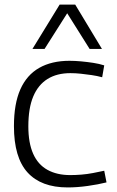

<svg xmlns="http://www.w3.org/2000/svg" viewBox="-20 -810 511 840"><path d="M41 -258Q41 -356 69 -419Q97 -482 151.5 -513Q206 -544 284 -544Q308 -544 335 -541.5Q362 -539 388 -535Q414 -531 436 -524L427 -472Q405 -478 381 -481.5Q357 -485 333.5 -487.5Q310 -490 288 -490Q229 -490 188 -464.5Q147 -439 125.5 -388Q104 -337 104 -257Q104 -185 125 -137.5Q146 -90 187.5 -67Q229 -44 287 -44Q310 -44 335.5 -46Q361 -48 387 -53Q413 -58 436 -63L446 -12Q410 -3 364 3.5Q318 10 276 10Q160 10 100.5 -55.5Q41 -121 41 -258ZM122 -596 241 -790H309L426 -596H372L274 -752L175 -596Z"/></svg>

Font: Georama ExtraCondensed Thin Light
Style: Regular
Weight: 300
Version: Version 1.001